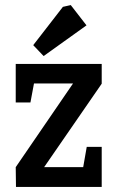

<svg xmlns="http://www.w3.org/2000/svg" viewBox="-20 -737 464 757"><path d="M43 0 42 -78 268 -408H114L100 -333H42V-485H381V-407L154 -78H308L322 -158H381V0ZM152 -516 111 -559 228 -710 259 -717 321 -637Z"/></svg>

Font: Kreon Light
Style: Regular
Weight: 400
Version: Version 2.002